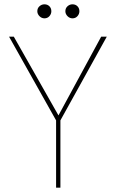

<svg xmlns="http://www.w3.org/2000/svg" viewBox="-20 -870 537 890"><path d="M240 0V-312L22 -700H44L251 -335L449 -700H475L260 -312V0ZM186 -785Q173 -785 163 -795Q153 -805 153 -818Q153 -832 163 -841Q173 -850 186 -850Q200 -850 209 -841Q218 -832 218 -818Q218 -805 209 -795Q200 -785 186 -785ZM316 -785Q303 -785 293 -795Q283 -805 283 -818Q283 -832 293 -841Q303 -850 316 -850Q330 -850 339 -841Q348 -832 348 -818Q348 -805 339 -795Q330 -785 316 -785Z"/></svg>

Font: DM Sans 24pt Thin
Style: Regular
Weight: 250
Designer: Colophon Foundry, Jonny Pinhorn
Foundry: Colophon Foundry
Version: Version 4.004;gftools[0.9.30]